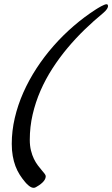

<svg xmlns="http://www.w3.org/2000/svg" viewBox="-20 -756 535 916"><path d="M198.2 85Q198.2 93.3 193.6 101.1Q189 108.9 181.9 115.5Q174.8 122.1 166.5 127.7Q158.2 133.3 150.9 137.2Q145 140.1 141.1 140.1Q135.3 140.1 129.4 137.5Q123.5 134.8 118.2 130.6Q112.8 126.5 108.2 121.8Q103.5 117.2 100.1 112.8Q85.9 96.2 74 77.4Q62 58.6 53.7 36.4Q45.4 14.2 40.8 -12Q36.1 -38.1 36.1 -69.8Q36.1 -131.3 50.5 -193.1Q64.9 -254.9 91.3 -314.5Q117.7 -374 154.3 -430.2Q190.9 -486.3 235.6 -537.1Q280.3 -587.9 331.3 -631.8Q382.3 -675.8 437 -710.9Q440.4 -712.9 447.3 -717.3Q454.1 -721.7 461.7 -725.6Q469.2 -729.5 476.6 -732.7Q483.9 -735.8 487.8 -735.8Q495.1 -735.8 495.1 -728Q496.1 -722.2 490.5 -713.4Q484.9 -704.6 472.2 -693.8Q427.7 -657.2 384.5 -615.5Q341.3 -573.7 302.2 -527.1Q263.2 -480.5 230.2 -429.4Q197.3 -378.4 173.3 -323.5Q149.4 -268.6 135.7 -209.7Q122.1 -150.9 122.1 -88.9Q122.1 -60.5 127.7 -38.1Q133.3 -15.6 141.8 2Q150.4 19.5 160.2 32.5Q169.9 45.4 178.5 55.4Q187 65.4 192.6 72.5Q198.2 79.6 198.2 85Z"/></svg>

Font: Mervale Script
Style: Regular
Weight: 400
Designer: Astigmatic (AOETI)
Foundry: Astigmatic (AOETI)
Version: Version 1.000